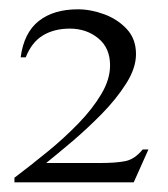

<svg xmlns="http://www.w3.org/2000/svg" viewBox="-20 -614 358 408"><path d="M295.4 -296.4 264.2 -226.6H10.7V-236.3Q44.9 -262.2 80.6 -291.3Q116.2 -320.3 146.5 -351.6Q176.8 -382.8 195.3 -414.1Q213.9 -445.3 213.9 -475.1Q213.9 -512.2 188.7 -532.7Q163.6 -553.2 128.4 -553.2Q95.2 -553.2 71.3 -538.8Q47.4 -524.4 34.7 -492.2H23.9Q30.8 -544.4 62.3 -569.3Q93.8 -594.2 145.5 -594.2Q172.9 -594.2 201.4 -583.7Q230 -573.2 249.5 -552.2Q269 -531.2 269 -499Q269 -469.2 248 -436.3Q227.1 -403.3 195.6 -371.3Q164.1 -339.4 132.1 -312.3Q100.1 -285.2 78.1 -267.6H192.4Q227.1 -267.6 246.8 -271.7Q266.6 -275.9 283.2 -296.4Z"/></svg>

Font: Rohingya Solluk
Style: Regular
Weight: 400
Designer: SIL International
Foundry: SIL International
Version: Version 1.001